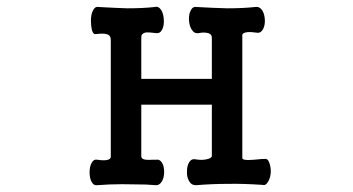

<svg xmlns="http://www.w3.org/2000/svg" viewBox="-20 -544 1040 566"><path d="M306.6 -426.8V-82Q306.6 -74.2 294.9 -72.3Q285.2 -70.3 266.6 -73.2Q255.9 -75.2 250 -63.5Q244.1 -52.7 244.1 -36.1Q244.1 -20.5 249 -9.8Q254.9 2.9 265.6 2Q302.7 -1 339.8 -1Q363.3 -1 410.2 0L440.4 2Q451.2 2 458 -10.7Q463.9 -21.5 463.9 -37.1Q463.9 -53.7 458 -63.5Q451.2 -75.2 440.4 -73.2H432.6Q416 -72.3 409.2 -73.2Q396.5 -75.2 396.5 -83V-235.4H604.5V-84Q603.5 -77.1 587.9 -74.2Q574.2 -71.3 557.6 -74.2Q544.9 -77.1 538.1 -66.4Q531.2 -55.7 531.2 -39.1Q530.3 -22.5 537.1 -10.7Q543.9 2 557.6 2Q605.5 -2 651.4 -2Q696.3 -2.9 753.9 1Q763.7 3.9 770.5 -8.8Q777.3 -19.5 778.3 -37.1Q778.3 -53.7 773.4 -65.4Q768.6 -78.1 758.8 -75.2H751Q723.6 -72.3 711.9 -72.3Q694.3 -72.3 694.3 -78.1V-440.4Q694.3 -447.3 709 -449.2Q720.7 -450.2 740.2 -447.3Q750 -447.3 755.9 -459Q761.7 -470.7 760.7 -486.3Q759.8 -502.9 752.9 -513.7Q745.1 -525.4 732.4 -523.4Q696.3 -519.5 650.4 -519.5Q608.4 -520.5 559.6 -523.4Q547.9 -525.4 542 -512.7Q536.1 -501 537.1 -484.4Q538.1 -467.8 544.9 -457Q552.7 -444.3 565.4 -446.3Q580.1 -449.2 588.9 -447.3Q604.5 -445.3 604.5 -432.6V-311.5H396.5V-434.6Q396.5 -445.3 409.2 -448.2Q418.9 -449.2 441.4 -446.3Q453.1 -445.3 459 -459Q463.9 -469.7 462.9 -486.3Q461.9 -503.9 455.1 -514.6Q447.3 -526.4 436.5 -523.4Q402.3 -519.5 355.5 -519.5Q321.3 -520.5 270.5 -523.4Q259.8 -525.4 253.9 -512.7Q248 -501 248 -483.4Q248 -467.8 251 -455.1Q254.9 -442.4 261.7 -443.4Q285.2 -446.3 293.9 -443.4Q306.6 -440.4 306.6 -426.8Z"/></svg>

Font: GungsuhChe
Style: Regular
Weight: 400
Monospace: yes
Version: Version 2.21